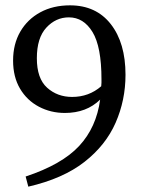

<svg xmlns="http://www.w3.org/2000/svg" viewBox="-20 -679 540 719"><path d="M118 -461Q118 -385 156.5 -350.5Q195 -316 250 -316Q313 -316 359 -356Q360 -363 360 -369Q360 -375 360 -382Q360 -504 326.5 -559Q293 -614 238 -614Q189 -614 153.5 -575.5Q118 -537 118 -461ZM450 -399Q450 -304 413 -219.5Q376 -135 296 -72.5Q216 -10 86 20L76 -18Q212 -63 276.5 -132.5Q341 -202 355 -306Q304 -256 223 -256Q170 -256 125.5 -279.5Q81 -303 55 -347Q29 -391 29 -452Q29 -514 56 -560.5Q83 -607 131 -633Q179 -659 242 -659Q340 -659 395 -588.5Q450 -518 450 -399Z"/></svg>

Font: Source Serif Pro
Style: Regular
Weight: 400
Designer: Frank Grießhammer
Foundry: Adobe Systems Incorporated
Version: Version 3.001;hotconv 1.0.111;makeotfexe 2.5.65597